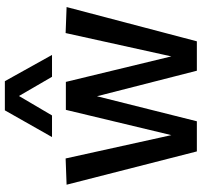

<svg xmlns="http://www.w3.org/2000/svg" viewBox="-40 -790 830 790"><g transform="rotate(-90 375.0 -395.0)"><path d="M147 0 10 -536 118 -540 214 -105 318 -539H433L538 -105L634 -540L741 -536L600 0H479L374 -411L271 0ZM206 -596 316 -790H436L544 -596H454L375 -732L295 -596Z"/></g></svg>

Font: Georama ExtraCondensed Thin Medium
Style: Regular
Weight: 500
Version: Version 1.001